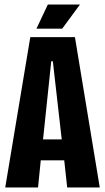

<svg xmlns="http://www.w3.org/2000/svg" viewBox="-20 -823 461 843"><path d="M3 0 113 -660H309L418 0H275L262 -119H159L147 0ZM205 -554 169 -211H251L212 -554ZM253 -697H140L190 -803H331Z"/></svg>

Font: Bricolage Grotesque 48pt Condensed Bricolage Grotesque 48pt Condensed Regular
Style: Bold
Weight: 700
Width: 3
Designer: Mathieu Triay
Foundry: Atelier Triay
Version: Version 1.000; ttfautohint (v1.8.4.7-5d5b);gftools[0.9.32]